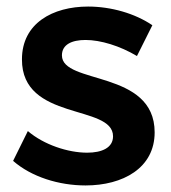

<svg xmlns="http://www.w3.org/2000/svg" viewBox="-20 -561 522 586"><path d="M398 -390 445 -484C392 -520 319 -541 249 -541C141 -541 47 -490 47 -380C46 -190 325 -244 325 -145C325 -110 291 -95 246 -95C188 -95 114 -119 65 -161L20 -70C76 -21 160 5 241 5C355 5 452 -48 452 -157C452 -349 169 -302 169 -392C169 -425 199 -439 241 -439C287 -439 346 -421 398 -390Z"/></svg>

Font: Montserrat_SPRD_medium Medium
Style: Regular
Weight: 400
Designer: Julieta Ulanovsky edited by Nelly Hempel
Foundry: Julieta Ulanovsky
Version: Version 4.000;PS 004.000;hotconv 1.0.88;makeotf.lib2.5.64775